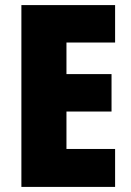

<svg xmlns="http://www.w3.org/2000/svg" viewBox="-20 -734 515 754"><path d="M432 0V-149H241V-296H418V-443H241V-567H432V-714H64V0Z"/></svg>

Font: Noto Sans Gurmukhi Condensed Black
Style: Regular
Weight: 900
Width: 3
Designer: Jelle Bosma - Monotype Design Team
Foundry: Monotype Imaging Inc.
Version: Version 2.004